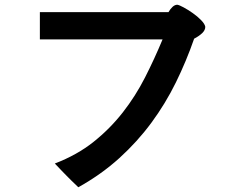

<svg xmlns="http://www.w3.org/2000/svg" viewBox="-20 -684 1040 809"><path d="M845 -571Q845 -557 832 -544.5Q819 -532 798 -521Q765 -426 721 -336.5Q677 -247 618 -167Q559 -87 483 -18Q407 51 310 105Q292 88 281.5 77.5Q271 67 261.5 57.5Q252 48 241 36.5Q230 25 211 5Q305 -31 374.5 -86.5Q444 -142 497.5 -210.5Q551 -279 591 -357.5Q631 -436 665 -518H148V-633H690Q698 -647 707.5 -655.5Q717 -664 727 -664Q735 -663 753.5 -653Q772 -643 792 -629Q812 -615 827.5 -599Q843 -583 845 -571Z"/></svg>

Font: D2Coding ligature
Style: Bold
Weight: 700
Monospace: yes
Designer: Yong-Rak Park; Jeong-Hwan Yoon; Sang-Min Lee;
Foundry: NHN Corporation
Version: Version 1.3.2; Build 20180524